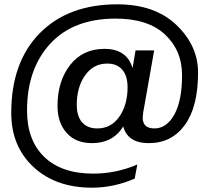

<svg xmlns="http://www.w3.org/2000/svg" viewBox="-20 -742 952 888"><path d="M406 -80Q330 -80 288 -127.5Q246 -175 246 -252Q246 -366 304 -441Q362 -516 463 -516Q567 -516 593 -427L607 -509H693L642 -220Q640 -204 640 -198Q640 -148 694 -148Q751 -148 786.5 -212.5Q822 -277 822 -394Q822 -509 743 -582.5Q664 -656 515 -656Q319 -656 212 -539.5Q105 -423 105 -231Q105 -93 185 -16Q265 61 411 61Q517 61 615 19L603 84Q507 126 405 126Q238 126 135 30.5Q32 -65 32 -220Q32 -454 163.5 -588Q295 -722 523 -722Q696 -722 796 -626.5Q896 -531 896 -406Q896 -248 835 -164Q774 -80 668 -80Q571 -80 550 -157Q502 -80 406 -80ZM430 -148Q494 -148 532 -202.5Q570 -257 570 -339Q570 -391 545.5 -419.5Q521 -448 476 -448Q412 -448 373.5 -393.5Q335 -339 335 -257Q335 -205 359.5 -176.5Q384 -148 430 -148Z"/></svg>

Font: Creato Display Medium
Style: Italic
Weight: 500
Italic angle: -10°
Version: Version 1.000